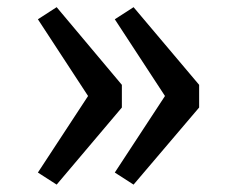

<svg xmlns="http://www.w3.org/2000/svg" viewBox="-20 -566 655 530"><path d="M84.6 -89.7 223.1 -301 84.6 -512.8 136.4 -546.2 316.4 -331.8V-269.2L136.4 -56.4ZM296.9 -89.7 435.4 -301 296.9 -512.8 348.7 -546.2 529.7 -331.8V-269.2L348.7 -56.4Z"/></svg>

Font: Fira Code Fixed
Style: Regular
Weight: 400
Monospace: yes
Designer: Carrois Corporate, Edenspiekermann AG, Nikita Prokopov
Foundry: Carrois Corporate, Edenspiekermann AG, Nikita Prokopov
Version: Version 5.002